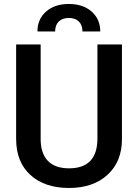

<svg xmlns="http://www.w3.org/2000/svg" viewBox="-20 -934 692 964"><path d="M61 0ZM592.3 -710.9V-235.8Q592.3 -122.6 519.8 -56.4Q447.3 9.8 326.7 9.8Q204.6 9.8 132.8 -55.4Q61 -120.6 61 -236.3V-710.9H184.1V-235.4Q184.1 -164.1 220.2 -126.5Q256.3 -88.9 326.7 -88.9Q469.2 -88.9 469.2 -239.3V-710.9ZM394 -775.9Q394 -808.1 376 -825.9Q357.9 -843.8 325.7 -843.8Q293.5 -843.8 275.1 -825.9Q256.8 -808.1 256.8 -775.9H168Q168 -837.9 211.4 -876Q254.9 -914.1 325.7 -914.1Q396.5 -914.1 439.9 -876Q483.4 -837.9 483.4 -775.9Z"/></svg>

Font: Roboto Medium
Style: Regular
Weight: 500
Designer: Google
Version: Version 2.134; 2016; ttfautohint (v1.6)